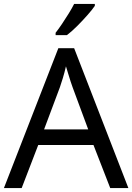

<svg xmlns="http://www.w3.org/2000/svg" viewBox="-20 -964 679 984"><path d="M545 0 459 -221H176L91 0H0L279 -717H360L638 0ZM352 -517Q349 -525 342 -546Q335 -567 328.5 -589.5Q322 -612 318 -624Q311 -593 302 -563.5Q293 -534 287 -517L206 -301H432ZM466 -934Q454 -916 429 -887.5Q404 -859 375.5 -830.5Q347 -802 323 -784H265V-796Q280 -815 297.5 -841Q315 -867 332 -894.5Q349 -922 360 -944H466Z"/></svg>

Font: Noto Sans Nabataean
Style: Regular
Weight: 400
Designer: Monotype Design Team
Foundry: Monotype Imaging Inc.
Version: Version 2.001; ttfautohint (v1.8.4.7-5d5b)